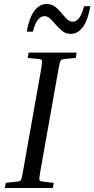

<svg xmlns="http://www.w3.org/2000/svg" viewBox="-20 -944 474 964"><path d="M119 -653 124 -680H365L360 -653L304 -648Q294 -647 289 -644Q284 -641 281 -631.5Q278 -622 274 -599L182 -81Q176 -46 178 -40Q180 -34 196 -32L250 -26L245 0H4L9 -26L65 -32Q76 -33 80.5 -35.5Q85 -38 88 -47.5Q91 -57 95 -81L187 -599Q193 -634 191 -640Q189 -646 173 -648ZM337 -774Q312 -774 294 -787.5Q276 -801 261.5 -818.5Q247 -836 233 -849.5Q219 -863 202 -863Q185 -863 170 -844.5Q155 -826 145 -785H114Q128 -859 154 -891.5Q180 -924 213 -924Q239 -924 256.5 -910.5Q274 -897 288 -879.5Q302 -862 315.5 -848.5Q329 -835 346 -835Q363 -835 377.5 -854Q392 -873 402 -913H434Q420 -838 394.5 -806Q369 -774 337 -774Z"/></svg>

Font: Inria Serif
Style: Italic
Weight: 400
Italic angle: -10°
Designer: Black Foundry Team
Foundry: Black Foundry
Version: Version 1.000; ttfautohint (v1.8.3)